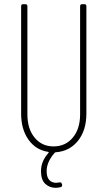

<svg xmlns="http://www.w3.org/2000/svg" viewBox="-20 -720 514 918"><path d="M373 -700H383Q393 -700 393 -690V-177Q393 -97 353 -47Q313 3 247 8Q244 8 242 10Q203 54 203 98Q203 127 215.5 140.5Q228 154 248 154Q254 154 264 152H267Q274 152 275 158L277 162V165Q277 174 269 175Q258 178 246 178Q217 178 196.5 159Q176 140 176 98Q176 51 212 11Q215 8 210 6Q151 -3 116 -52.5Q81 -102 81 -177V-690Q81 -700 91 -700H101Q111 -700 111 -690V-173Q111 -104 145.5 -62Q180 -20 236 -20Q293 -20 328 -62Q363 -104 363 -173V-690Q363 -700 373 -700Z"/></svg>

Font: Barlow Condensed Thin
Style: Regular
Weight: 250
Width: 3
Designer: Jeremy Tribby
Foundry: Tribby Type
Version: Version 1.408